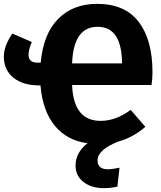

<svg xmlns="http://www.w3.org/2000/svg" viewBox="-26 -730 834 996"><path d="M765 -355Q765 -322 760 -289H348Q355 -103 496 -103Q575 -103 652 -160L728 -72Q663 -16 588 4Q480 47 480 102Q480 148 533 148Q557 148 594 140L583 238Q548 246 513 246Q448 246 407 214Q366 182 366 129Q366 61 428 13Q321 -1 258 -78Q195 -155 184 -287H177Q93 -287 43.5 -327Q-6 -367 -6 -437Q-6 -491 38 -556L139 -512Q122 -473 122 -446Q122 -405 168 -405H185Q199 -555 276 -632.5Q353 -710 478 -710Q622 -710 693.5 -616.5Q765 -523 765 -355ZM348 -401H607Q606 -591 480 -591Q355 -591 348 -401Z"/></svg>

Font: Fira Sans
Style: Bold
Weight: 700
Designer: bBox Type GmbH & Carrois Corporate GbR & Edenspiekermann AG
Foundry: bBox Type GmbH & Carrois Corporate GbR & Edenspiekermann AG
Version: Version 4.301;PS 004.301;hotconv 1.0.88;makeotf.lib2.5.64775